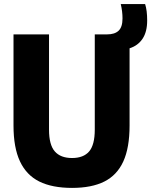

<svg xmlns="http://www.w3.org/2000/svg" viewBox="-20 -908 739 938"><path d="M46 -294.5V-740H219.5V-274.5Q219.5 -200.5 247.8 -168.2Q276 -136 332 -136Q388 -136 415.5 -168.2Q443 -200.5 443 -274.5V-740H503Q540.5 -740 559.5 -758Q578.5 -776 578.5 -818Q578.5 -852 570 -888H689Q699 -857.5 699 -807.5Q699 -752.5 676.5 -718.8Q654 -685 613 -672V-294.5Q613 -186.5 582.5 -119.5Q552 -52.5 490 -21.2Q428 10 332 10Q235 10 172 -21.2Q109 -52.5 77.5 -119.8Q46 -187 46 -294.5Z"/></svg>

Font: Encode Sans Condensed ExtraBold
Style: Regular
Weight: 800
Width: 3
Designer: Multiple Designers
Foundry: Impallari Type
Version: Version 2.000